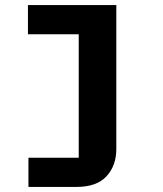

<svg xmlns="http://www.w3.org/2000/svg" viewBox="-20 -536 640 756"><path d="M92 85H290V-401H90V-516H438V51Q438 116 399.5 158Q361 200 281 200H92Z"/></svg>

Font: Lilex
Style: Regular
Weight: 400
Monospace: yes
Designer: Mike Abbink, Paul van der Laan, Pieter van Rosmalen, Mikhael Khrustik
Foundry: Mikhael Khrustik
Version: Version 2.510